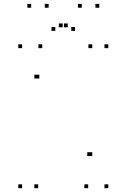

<svg xmlns="http://www.w3.org/2000/svg" viewBox="-20 -971 660 1001"><path d="M544.7 10V-10H524.7V10ZM544.7 -720V-740H524.7V-720ZM461 -720V-740H441V-720ZM461 -157.5V-177.5H441V-157.5ZM455 -157.5V-177.5H435V-157.5ZM200.2 -720V-740H180.2V-720ZM95.3 -720V-740H75.3V-720ZM95.3 10V-10H75.3V10ZM179 10V-10H159V10ZM179 -561.7V-581.7H159V-561.7ZM185 -561.7V-581.7H165V-561.7ZM439.8 10V-10H419.8V10ZM233.5 -930.7V-950.7H213.5V-930.7ZM333.3 -828.7V-848.7H313.3V-828.7ZM306.7 -828.7V-848.7H286.7V-828.7ZM406.5 -930.7V-950.7H386.5V-930.7ZM497.5 -930.7V-950.7H477.5V-930.7ZM371.5 -810V-830H351.5V-810ZM268.5 -810V-830H248.5V-810ZM142.5 -930.7V-950.7H122.5V-930.7Z"/></svg>

Font: Monaspace Neon Dots Var
Style: Regular
Weight: 400
Designer: Riley Cran and the Lettermatic Team
Version: Version 1.100 (Monaspace Neon Dots)